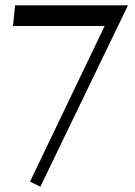

<svg xmlns="http://www.w3.org/2000/svg" viewBox="-20 -508 509 723"><path d="M462 -488 132 195 93 176 374 -410H29L37 -488Z"/></svg>

Font: Rufina
Style: Regular
Weight: 400
Designer: Martin Sommaruga
Foundry: Martin Sommaruga
Version: Version 1.001